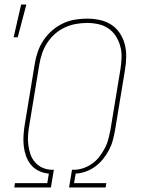

<svg xmlns="http://www.w3.org/2000/svg" viewBox="-20 -825 640 845"><path d="M204 0H43L46 -19H188L195 -61Q171 -63 150.5 -73Q130 -83 116 -100Q102 -117 94.5 -138.5Q87 -160 84.5 -182.5Q82 -205 83.5 -229Q85 -253 89 -277L133 -544Q137 -570 146 -596.5Q155 -623 171 -647Q187 -671 208.5 -690Q230 -709 256 -721.5Q282 -734 309.5 -738.5Q337 -743 363 -743Q392 -743 419.5 -737Q447 -731 469.5 -716.5Q492 -702 507 -679.5Q522 -657 529 -630Q536 -603 535.5 -574.5Q535 -546 530 -517L486 -250Q482 -228 476 -206Q470 -184 459 -163.5Q448 -143 433 -124.5Q418 -106 399 -92Q380 -78 357.5 -70Q335 -62 313 -61L306 -19H448L445 0H284L297 -78H311Q331 -79 351 -86.5Q371 -94 388.5 -107Q406 -120 419 -137.5Q432 -155 442 -174Q452 -193 457 -213Q462 -233 466 -253L510 -520Q514 -546 515 -571.5Q516 -597 509.5 -621Q503 -645 490 -665.5Q477 -686 457.5 -699.5Q438 -713 413.5 -718.5Q389 -724 363 -724Q339 -724 314 -719.5Q289 -715 265 -704Q241 -693 221 -675Q201 -657 187 -635Q173 -613 165 -589Q157 -565 153 -541L109 -274Q105 -252 103.5 -230.5Q102 -209 104.5 -188Q107 -167 113.5 -147.5Q120 -128 133 -112.5Q146 -97 164.5 -88Q183 -79 205 -78H217ZM40 -661 73 -805H96L58 -661Z"/></svg>

Font: Iosevka Thin Extended Oblique
Style: Regular
Weight: 100
Width: 7
Italic angle: -9°
Monospace: yes
Designer: Belleve Invis
Foundry: Belleve Invis
Version: Version 32.5.0; ttfautohint (v1.8.4)